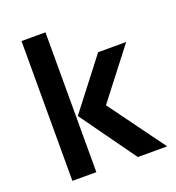

<svg xmlns="http://www.w3.org/2000/svg" viewBox="-132 -836 865 942"><g transform="rotate(-20 300.0 -365.0)"><path d="M427.2 0 219.2 -290 420 -550H566.3L367.1 -292.2L580.5 0ZM85.4 0V-730H210.5V0Z"/></g></svg>

Font: Atlassian Mono
Style: Regular
Weight: 400
Monospace: yes
Designer: Philipp Nurullin, Konstantin Bulenkov
Foundry: Modifications by Atlassian Pty Ltd, manufactured by JetBrains
Version: Version 2.304